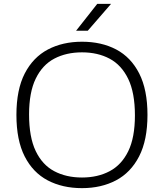

<svg xmlns="http://www.w3.org/2000/svg" viewBox="-20 -965 848 994"><path d="M404.5 9Q303.5 9 227 -31.2Q150.5 -71.5 107.8 -155.2Q65 -239 65 -370Q65 -501 108.2 -584.8Q151.5 -668.5 228 -708.8Q304.5 -749 404.5 -749Q505.5 -749 581.8 -708.8Q658 -668.5 700.8 -584.5Q743.5 -500.5 743.5 -370Q743.5 -239.5 700.2 -155.5Q657 -71.5 580.5 -31.2Q504 9 404.5 9ZM404.5 -46Q486 -46 547.8 -78.8Q609.5 -111.5 644 -182.2Q678.5 -253 678.5 -367.5Q678.5 -484.5 643.8 -556.5Q609 -628.5 547.5 -661.2Q486 -694 404.5 -694Q323 -694 261.2 -661.5Q199.5 -629 165 -558Q130.5 -487 130.5 -372.5Q130.5 -255 164.8 -183.2Q199 -111.5 260.8 -78.8Q322.5 -46 404.5 -46ZM374 -806 483.5 -945H555L434.5 -806Z"/></svg>

Font: Encode Sans Exp Lt
Style: Regular
Weight: 300
Width: 7
Designer: Multiple Designers
Foundry: Impallari Type
Version: Version 3.002; ttfautohint (v1.8.3) -l 8 -r 50 -G 200 -x 14 